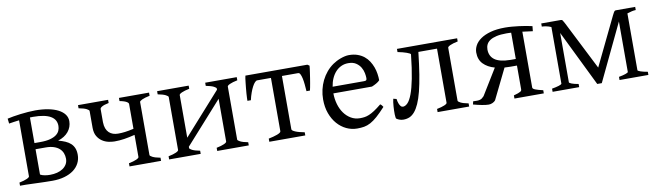

<svg xmlns="http://www.w3.org/2000/svg" viewBox="-33 -857 4305 1258"><g transform="rotate(-10 2119.5 -227.5)"><path d="M188.5 -429.7Q183.6 -429.7 178.7 -429.4Q173.8 -429.2 168.5 -429.2V-258.8H207.5Q247.6 -258.8 273.9 -266.1Q300.3 -273.4 315.4 -285.2Q330.6 -296.9 336.7 -312Q342.8 -327.1 342.8 -342.8Q342.8 -363.3 334 -379.4Q325.2 -395.5 306.4 -406.7Q287.6 -418 258.5 -423.8Q229.5 -429.7 188.5 -429.7ZM168.5 -217.8V-52.7Q168.5 -51.8 169.4 -48.8Q181.6 -42 199 -39.1Q216.3 -36.1 233.4 -36.1Q258.8 -36.1 280.8 -41.7Q302.7 -47.4 319.1 -58.3Q335.4 -69.3 345 -85.4Q354.5 -101.6 354.5 -122.1Q354.5 -142.1 347.7 -159.4Q340.8 -176.8 326.7 -189.7Q312.5 -202.6 290 -210.2Q267.6 -217.8 236.3 -217.8ZM434.6 -134.3Q434.6 -103.5 421.1 -77.9Q407.7 -52.2 382.8 -33.9Q357.9 -15.6 322.3 -5.4Q286.6 4.9 242.2 4.9Q233.4 4.9 220.9 4.6Q208.5 4.4 194.6 4.2Q180.7 3.9 165.8 3.4Q150.9 2.9 136.7 2.4Q103 1.5 66.4 0H26.9V-21Q60.1 -27.8 77.6 -35.9Q95.2 -43.9 95.2 -50.8V-423.3Q76.7 -420.9 59.1 -418.5Q41.5 -416 27.3 -413.6L23.4 -446.8Q39.6 -450.7 62.5 -454.6Q85.4 -458.5 111.1 -461.7Q136.7 -464.8 162.8 -466.8Q189 -468.8 210.4 -468.8Q258.3 -468.8 296.9 -461.2Q335.4 -453.6 362.5 -439.5Q389.6 -425.3 404.1 -405.5Q418.5 -385.7 418.5 -360.8Q418 -321.3 393.6 -291.5Q369.1 -261.7 324.2 -247.6Q350.6 -240.7 371.1 -231.7Q391.6 -222.7 405.8 -209.5Q419.9 -196.3 427.2 -178Q434.6 -159.7 434.6 -134.3Z M755.4 0V-21Q788.6 -27.8 806.2 -35.9Q823.7 -43.9 823.7 -50.8V-197.8Q784.2 -188 752.4 -183.1Q720.7 -178.2 688 -178.2Q668.9 -178.2 647 -183.1Q625 -188 606 -200.7Q586.9 -213.4 574.2 -234.9Q561.5 -256.3 561 -290V-403.3Q561 -409.2 545.2 -417.7Q529.3 -426.3 492.7 -433.1V-454.1H692.9V-433.1Q675.8 -429.7 664.3 -425.8Q652.8 -421.9 646.2 -417.7Q639.6 -413.6 637 -409.9Q634.3 -406.2 634.3 -403.3V-315.4Q634.8 -291 641.4 -273.9Q647.9 -256.8 659.4 -245.8Q670.9 -234.9 686.3 -229.7Q701.7 -224.6 719.7 -224.6Q731 -224.6 742.2 -225.3Q753.4 -226.1 765.6 -227.5Q777.8 -229 792 -231.7Q806.2 -234.4 823.7 -238.3V-403.3Q823.7 -406.2 821.3 -409.9Q818.8 -413.6 812.3 -417.7Q805.7 -421.9 794.2 -425.8Q782.7 -429.7 765.1 -433.1V-454.1H965.3V-433.1Q932.1 -426.3 914.6 -418.2Q897 -410.2 897 -403.3V-50.8Q897 -44.9 913.3 -36.4Q929.7 -27.8 965.3 -21V0Z M1338.9 0V-21Q1372.1 -27.8 1389.6 -35.9Q1407.2 -43.9 1407.2 -50.8V-335L1160.6 -59.6V-50.8Q1160.6 -44.9 1177 -36.4Q1193.4 -27.8 1229 -21V0H1019V-21Q1052.2 -27.8 1069.8 -35.9Q1087.4 -43.9 1087.4 -50.8V-403.3Q1087.4 -409.2 1071 -417.7Q1054.7 -426.3 1019 -433.1V-454.1H1229V-433.1Q1195.8 -426.3 1178.2 -418.2Q1160.6 -410.2 1160.6 -403.3V-119.6L1407.2 -395.5V-403.3Q1407.2 -409.2 1390.9 -417.7Q1374.5 -426.3 1338.9 -433.1V-454.1H1548.8V-433.1Q1515.6 -426.3 1498 -418.2Q1480.5 -410.2 1480.5 -403.3V-50.8Q1480.5 -44.9 1496.8 -36.4Q1513.2 -27.8 1548.8 -21V0Z M1685.5 0V-21Q1702.1 -24.4 1717 -28.3Q1731.9 -32.2 1743.4 -36.6Q1754.9 -41 1761.7 -45.7Q1768.6 -50.3 1768.6 -55.7V-410.2H1677.7Q1669.9 -410.2 1661.4 -401.1Q1652.8 -392.1 1644.3 -376Q1635.7 -359.9 1627.7 -337.6Q1619.6 -315.4 1613.8 -289.1H1590.8Q1590.8 -295.9 1591.3 -309.3Q1591.8 -322.8 1593 -338.9Q1594.2 -355 1595.9 -372.6Q1597.7 -390.1 1599.4 -406.2Q1601.1 -422.4 1602.8 -435.1Q1604.5 -447.8 1606.4 -454.1H2018.6L2031.7 -445.3Q2031.2 -439 2029.8 -426.5Q2028.3 -414.1 2025.9 -398.4Q2023.4 -382.8 2021 -365.7Q2018.6 -348.6 2015.6 -332.8Q2012.7 -316.9 2010.3 -304Q2007.8 -291 2005.9 -284.2H1982.9Q1981.4 -307.1 1979.2 -329.8Q1977.1 -352.5 1973.1 -370.4Q1969.2 -388.2 1963.6 -399.2Q1958 -410.2 1950.2 -410.2H1841.8V-55.7Q1841.8 -50.8 1848.1 -46.1Q1854.5 -41.5 1865.5 -36.9Q1876.5 -32.2 1891.8 -28.3Q1907.2 -24.4 1924.8 -21V0Z M2283.7 -417.5Q2258.3 -417.5 2237.1 -407.7Q2215.8 -397.9 2199.5 -380.1Q2183.1 -362.3 2172.1 -337.6Q2161.1 -313 2156.7 -283.2H2365.7Q2377 -283.2 2380.6 -286.9Q2384.3 -290.5 2384.3 -300.8Q2384.3 -314 2380.6 -333.7Q2377 -353.5 2366 -372.3Q2355 -391.1 2335.2 -404.3Q2315.4 -417.5 2283.7 -417.5ZM2464.4 -272Q2455.6 -262.2 2440.9 -253.9Q2426.3 -245.6 2410.6 -239.3H2153.8Q2154.3 -201.2 2164.3 -166.7Q2174.3 -132.3 2193.1 -106.2Q2211.9 -80.1 2238.5 -64.5Q2265.1 -48.8 2298.3 -48.8Q2313.5 -48.8 2327.9 -50.8Q2342.3 -52.7 2358.9 -59.6Q2375.5 -66.4 2395.8 -79.6Q2416 -92.8 2443.4 -115.2Q2449.7 -111.8 2454.3 -105.5Q2459 -99.1 2461.4 -95.2Q2428.7 -59.6 2404.1 -37.8Q2379.4 -16.1 2357.7 -4.4Q2335.9 7.3 2314.7 11Q2293.5 14.6 2268.6 14.6Q2231 14.6 2197 -1.5Q2163.1 -17.6 2137.2 -47.1Q2111.3 -76.7 2095.9 -118.4Q2080.6 -160.2 2080.6 -211.9Q2080.6 -244.6 2087.9 -276.4Q2095.2 -308.1 2109.1 -336.4Q2123 -364.7 2143.1 -388.7Q2163.1 -412.6 2188.5 -430.2Q2199.2 -437.5 2212.6 -444.6Q2226.1 -451.7 2240.7 -457Q2255.4 -462.4 2269.8 -465.6Q2284.2 -468.8 2297.4 -468.8Q2329.1 -468.8 2354 -460Q2378.9 -451.2 2397.5 -436.3Q2416 -421.4 2428.7 -401.6Q2441.4 -381.8 2449.5 -359.9Q2457.5 -337.9 2460.9 -315.2Q2464.4 -292.5 2464.4 -272Z M2805.2 0V-21Q2837.4 -27.3 2855.5 -35.2Q2873.5 -43 2873.5 -49.8V-410.2H2749.5Q2740.2 -326.7 2730 -263.2Q2719.7 -199.7 2707.8 -152.8Q2695.8 -106 2681.9 -75Q2668 -43.9 2651.9 -24.9Q2635.7 -5.9 2617.2 2Q2598.6 9.8 2576.7 9.8Q2564.5 9.8 2552.5 5.9Q2540.5 2 2530.8 -4.9Q2528.8 -6.3 2527.6 -14.2Q2526.4 -22 2525.9 -33.4Q2525.4 -44.9 2525.9 -58.8Q2526.4 -72.8 2527.3 -86.9Q2528.3 -101.1 2530 -114.3Q2531.7 -127.4 2534.2 -136.7L2555.2 -131.3Q2557.6 -113.8 2561.8 -102.8Q2565.9 -91.8 2570.6 -85.2Q2575.2 -78.6 2579.8 -76.4Q2584.5 -74.2 2588.4 -74.2Q2604.5 -74.7 2619.9 -90.6Q2635.3 -106.4 2649.7 -144Q2664.1 -181.6 2676.5 -244.6Q2689 -307.6 2699.2 -403.3Q2698.7 -406.2 2691.9 -409.9Q2685.1 -413.6 2673.6 -417.7Q2662.1 -421.9 2647 -425.8Q2631.8 -429.7 2614.7 -433.1V-454.1H3015.1V-433.1Q2981.9 -426.3 2964.4 -418.2Q2946.8 -410.2 2946.8 -403.3V-50.8Q2946.8 -44.9 2963.1 -36.4Q2979.5 -27.8 3015.1 -21V0Z M3197.8 -347.2Q3197.8 -302.7 3230.2 -278.8Q3262.7 -254.9 3334.5 -253.9H3370.1V-428.7Q3361.8 -429.2 3353.8 -429.4Q3345.7 -429.7 3338.9 -429.7Q3299.3 -429.7 3272.5 -423.6Q3245.6 -417.5 3229 -406.5Q3212.4 -395.5 3205.1 -380.4Q3197.8 -365.2 3197.8 -347.2ZM3046.9 -29.3Q3062 -28.3 3072.8 -28.6Q3083.5 -28.8 3091.6 -31Q3099.6 -33.2 3106 -37.8Q3112.3 -42.5 3119.6 -50.3L3225.1 -222.2Q3177.7 -235.4 3149.9 -264.2Q3122.1 -293 3122.1 -340.3Q3122.1 -363.8 3134.3 -386.7Q3146.5 -409.7 3172.6 -428Q3198.7 -446.3 3239 -457.5Q3279.3 -468.8 3335.9 -468.8Q3357.9 -468.8 3381.6 -466.8Q3405.3 -464.8 3428.7 -461.9Q3452.1 -459 3474.1 -455.1Q3496.1 -451.2 3515.1 -446.8L3511.7 -413.6L3443.4 -422.4V-50.8Q3443.4 -42 3461.4 -35.2Q3479.5 -28.3 3511.7 -21V0H3316.4V-21Q3334.5 -25.9 3345.2 -29.8Q3356 -33.7 3361.3 -37.1Q3366.7 -40.5 3368.4 -43.7Q3370.1 -46.9 3370.1 -50.8V-210H3327.6Q3306.6 -210 3287.6 -211.4L3189 -10.3Q3182.6 -2 3169.9 3.9Q3157.2 9.8 3144.5 9.8Q3126.5 9.8 3099.4 4.6Q3072.3 -0.5 3042 -8.8Z M4199.7 -433.1Q4188.5 -433.1 4173.1 -429.7Q4157.7 -426.3 4142.1 -420.9V-43Q4142.1 -38.6 4160.2 -32.2Q4178.2 -25.9 4207.5 -21V0H4015.6V-21Q4043 -25.9 4060.5 -32Q4078.1 -38.1 4078.1 -43V-378.4L3897.5 0H3867.2L3686 -371.1V-43Q3686 -38.6 3701.9 -32.2Q3717.8 -25.9 3747.1 -21V0H3570.3V-21Q3584 -23.4 3595.9 -26.1Q3607.9 -28.8 3616.9 -31.7Q3626 -34.7 3631.1 -37.6Q3636.2 -40.5 3636.2 -43V-419.4Q3619.6 -426.8 3603 -429.9Q3586.4 -433.1 3574.7 -433.1V-454.1H3704.6Q3708.5 -454.1 3711.2 -453.1Q3713.9 -452.1 3716.3 -448.7Q3718.8 -445.3 3721.9 -439.5Q3725.1 -433.6 3730.5 -423.8L3892.1 -104.5L4046.4 -423.8Q4051.8 -434.6 4055.2 -440.7Q4058.6 -446.8 4061 -449.7Q4063.5 -452.6 4065.9 -453.4Q4068.4 -454.1 4072.3 -454.1H4199.7Z"/></g></svg>

Font: Gentium Plus Cyr
Style: Regular
Weight: 400
Designer: J. Victor Gaultney, Annie Olsen, Iska Routamaa, Becca Hirsbrunner
Foundry: SIL International
Version: Version 5.000